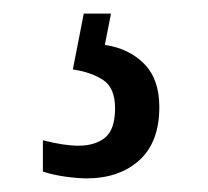

<svg xmlns="http://www.w3.org/2000/svg" viewBox="-20 -29 305 282"><path d="M107 233Q95 233 76.5 230.5Q58 228 43 223V177Q74 185 95 185Q120 185 134.5 173Q149 161 149 130Q149 100 131.5 88.5Q114 77 87 73L103 -9H143L134 37Q169 42 191.5 64.5Q214 87 214 128Q214 180 184.5 206.5Q155 233 107 233Z"/></svg>

Font: Noto Serif Tamil ExtraCondensed Medium
Style: Regular
Weight: 500
Width: 2
Designer: Indian Type Foundry, Tom Grace, and the Monotype Design Team
Foundry: Monotype Imaging Inc.
Version: Version 2.004; ttfautohint (v1.8.4.7-5d5b)